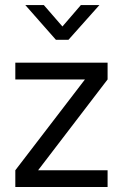

<svg xmlns="http://www.w3.org/2000/svg" viewBox="-20 -752 495 772"><path d="M41.6 0V-67.4L321.6 -432.6H41.6V-500H412.6V-432.6L133.2 -67.4H412.6V0ZM204.8 -592 81.8 -731.6H156.3L231 -645.5L305.1 -731.6H379.7L255.3 -592Z"/></svg>

Font: Titillium Web
Style: Bold
Weight: 700
Designer: Mohamed Gaber, Accademia di Belle Arti di Urbino
Foundry: Kief Type Foundry, Accademia di Belle Arti di Urbino
Version: Version 3.000